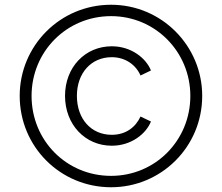

<svg xmlns="http://www.w3.org/2000/svg" viewBox="-20 -777 935 809"><path d="M448 12C659 12 832 -158 832 -373C832 -584 661 -757 448 -757C233 -757 63 -584 63 -373C63 -159 234 12 448 12ZM113 -373C113 -559 260 -709 448 -709C635 -709 782 -558 782 -373C782 -185 634 -36 448 -36C260 -36 113 -185 113 -373ZM254 -373C254 -252 339 -163 451 -163C534 -163 596 -214 616 -265L572 -286C552 -242 511 -209 451 -209C364 -209 304 -276 304 -373C304 -469 364 -536 451 -536C509 -536 553 -503 572 -459L616 -480C596 -531 534 -582 451 -582C339 -582 254 -494 254 -373Z"/></svg>

Font: Mluvka ExtraLight
Style: Regular
Weight: 200
Designer: Modified by Jiří Krblich, Original typeface by Gumpita Rahayu
Foundry: Gumpita Rahayu & Jiří Krblich
Version: Version 2.000;Glyphs 3.1.1 (3134)